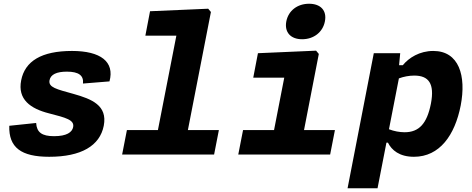

<svg xmlns="http://www.w3.org/2000/svg" viewBox="-20 -825 2520 1025"><path d="M364.5 -553C202 -553 113 -499 93 -396C73 -294.5 142.5 -245 241 -220C332 -196.5 378 -185 370.5 -146.5C365 -119 336.5 -98 268.5 -98C203.5 -98 176 -118.5 173 -168.5L29.5 -153.5C26 -37 93.5 12 242.5 12C413.5 12 513 -46.5 534 -154C555 -263 468.5 -296.5 373 -323.5C282 -349 237 -358 244.5 -397C250.5 -427.5 282.5 -442.5 337 -442.5C401 -442.5 427.5 -421.5 423 -379L564.5 -390.5C593 -495.5 517 -553 364.5 -553Z M632 0H1123L1148.5 -130.5H983L1106 -761L1091.5 -778.5L781 -765L756 -634.5H921.5L823 -130.5H657.5Z M1252 0H1742.5L1768 -130.5H1603L1682 -537L1667.5 -554.5L1357 -541L1332 -410.5H1497.5L1443 -130.5H1277.5ZM1593 -615.5C1654.5 -615.5 1703.5 -653 1714.5 -711C1726 -769 1691.5 -805 1630 -805C1568.5 -805 1520 -769 1508.5 -711C1497.5 -653 1531.5 -615.5 1593 -615.5Z M2439.5 -262C2470 -420.5 2430.5 -553 2293 -553C2220 -553 2162.5 -516.5 2130.5 -477H2110.5L2116.5 -541H1975.5L1835.5 180H1995.5L2043 -63.5H2051C2071 -23.5 2112 12 2190 12C2327 12 2408.5 -103.5 2439.5 -262ZM2056.5 -135 2109.5 -406.5C2135 -416 2164 -421.5 2191.5 -421.5C2268.5 -421.5 2301 -379 2280.5 -272C2259.5 -165 2217 -119 2140 -119C2113.5 -119 2083.5 -124.5 2056.5 -135Z"/></svg>

Font: Monaspace Neon ExtraBold
Style: Italic
Weight: 800
Italic angle: -11°
Designer: Riley Cran & the Lettermatic Team
Foundry: Lettermatic
Version: Version 1.200 (Monaspace Neon)